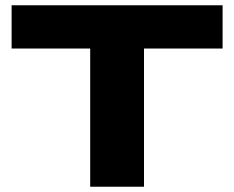

<svg xmlns="http://www.w3.org/2000/svg" viewBox="-20 -708 888 728"><path d="M322 0V-524H24V-688H824V-524H526V0Z"/></svg>

Font: Archivo Expanded ExtraBold
Style: Regular
Weight: 800
Width: 7
Designer: Hector Gatti
Foundry: Omnibus-Type
Version: Version 2.001; ttfautohint (v1.8.3)